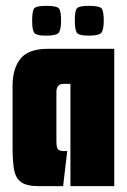

<svg xmlns="http://www.w3.org/2000/svg" viewBox="-20 -637 436 657"><path d="M113 0Q71 0 52 -14Q33 -28 28 -57.5Q23 -87 23 -133V-343Q23 -402 50 -436Q77 -470 144 -470H371V0H221V-350H197Q173 -350 173 -322V-155Q173 -130 179.5 -125Q186 -120 199 -120H210L196 0ZM284 -515Q248 -515 242 -526.5Q236 -538 236 -566Q236 -597 242 -607Q248 -617 284 -617Q322 -617 328.5 -607Q335 -597 335 -566Q335 -538 328 -526.5Q321 -515 284 -515ZM138 -515Q102 -515 96 -526.5Q90 -538 90 -566Q90 -597 96 -607Q102 -617 138 -617Q176 -617 182.5 -607Q189 -597 189 -566Q189 -538 182 -526.5Q175 -515 138 -515Z"/></svg>

Font: Smooch Sans Black
Style: Regular
Weight: 900
Designer: Robert E. Leuschke
Foundry: Robert E. Leuschke
Version: Version 1.010; ttfautohint (v1.8.3)